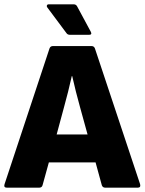

<svg xmlns="http://www.w3.org/2000/svg" viewBox="-24 -868 669 888"><path d="M8 0Q-8 0 -3 -16L205 -644Q209 -655 221 -655H399Q411 -655 415 -644L624 -16Q628 0 613 0H463Q451 0 447 -11L418 -117H202L173 -12Q170 0 157 0ZM272 -372 238 -246H381L346 -373Q336 -409 327 -444.5Q318 -480 310 -516H308Q300 -480 291 -444Q282 -408 272 -372ZM300 -707Q289 -707 284 -714L196 -832Q191 -838 193 -843Q195 -848 201 -848H317Q328 -848 333 -838L396 -721Q403 -707 388 -707Z"/></svg>

Font: Sofia Sans Black
Style: Regular
Weight: 900
Designer: Botio Nikoltchev, Ani Petrova
Foundry: lettersoup
Version: Version 4.100; ttfautohint (v1.8.3)